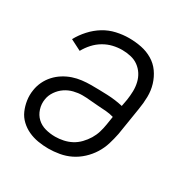

<svg xmlns="http://www.w3.org/2000/svg" viewBox="-130 -638 734 756"><g transform="rotate(30 237.5 -260.0)"><path d="M187 8Q163 8 139.5 4Q116 0 95.5 -9.5Q75 -19 58.5 -34.5Q42 -50 33 -70.5Q24 -91 20.5 -114.5Q17 -138 21 -162Q24 -182 33 -201Q42 -220 56.5 -236Q71 -252 89.5 -263.5Q108 -275 127.5 -281.5Q147 -288 167.5 -290.5Q188 -293 208 -293Q245 -293 282.5 -291.5Q320 -290 354 -282L360 -314Q363 -334 363.5 -354Q364 -374 359.5 -393Q355 -412 345 -427.5Q335 -443 320 -454Q305 -465 285.5 -469.5Q266 -474 246 -474Q225 -474 204 -469Q183 -464 163.5 -452.5Q144 -441 128.5 -424Q113 -407 102 -387L53 -412Q67 -438 88 -461Q109 -484 134.5 -499.5Q160 -515 189 -521.5Q218 -528 246 -528Q275 -528 302.5 -522.5Q330 -517 353.5 -503Q377 -489 392.5 -467Q408 -445 416 -418.5Q424 -392 423.5 -363Q423 -334 418 -305L398 -180Q393 -155 385.5 -130.5Q378 -106 364 -83.5Q350 -61 330 -42.5Q310 -24 286.5 -12.5Q263 -1 237 3.5Q211 8 187 8ZM187 -46Q205 -46 224 -50Q243 -54 260 -63Q277 -72 291 -86.5Q305 -101 315 -117.5Q325 -134 330.5 -152Q336 -170 339 -189L345 -227Q328 -232 310 -233.5Q292 -235 273 -236Q254 -237 236 -239Q218 -241 199 -241Q180 -241 160 -236Q140 -231 123 -219.5Q106 -208 94 -190.5Q82 -173 79 -154Q75 -131 82 -109Q89 -87 104.5 -72.5Q120 -58 141.5 -52Q163 -46 187 -46Z"/></g></svg>

Font: Iosevka QP Light
Style: Italic
Weight: 300
Italic angle: -9°
Designer: Belleve Invis
Foundry: Belleve Invis
Version: Version 20.0.0; ttfautohint (v1.8.4)